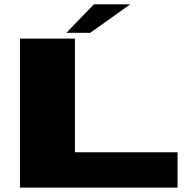

<svg xmlns="http://www.w3.org/2000/svg" viewBox="-20 -850 886 870"><path d="M70.5 0V-675H319.5V-160H784.5V0ZM281 -701.5 405.5 -830.5H570.5L389 -701.5Z"/></svg>

Font: Anybody UltraExpanded ExtraBold
Style: Regular
Weight: 800
Width: 9
Designer: Tyler Finck
Foundry: Etcetera Type Company
Version: Version 1.010; ttfautohint (v1.8.3) -l 8 -r 50 -G 200 -x 14 